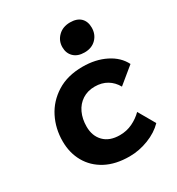

<svg xmlns="http://www.w3.org/2000/svg" viewBox="-150 -693 737 800"><g transform="rotate(-30 218.5 -293.0)"><path d="M242 11Q175 11 128 -14Q81 -39 56 -83Q31 -127 31 -183Q31 -244 57 -295.5Q83 -347 134 -379Q185 -411 258 -411Q320 -411 368 -387Q416 -363 437 -321L359 -257Q344 -284 319 -299Q294 -314 260 -314Q226 -314 200.5 -297.5Q175 -281 161.5 -252Q148 -223 148 -186Q148 -141 175 -113.5Q202 -86 251 -86Q284 -86 312 -99.5Q340 -113 361 -134L407 -54Q378 -24 333 -6.5Q288 11 242 11ZM296 -458Q263 -458 244.5 -476Q226 -494 226 -523Q226 -554 248 -575.5Q270 -597 305 -597Q338 -597 355.5 -580Q373 -563 373 -533Q373 -501 352 -479.5Q331 -458 296 -458Z"/></g></svg>

Font: Rokkitt SemiBold
Style: Bold Italic
Weight: 700
Italic angle: -9°
Version: Version 3.103